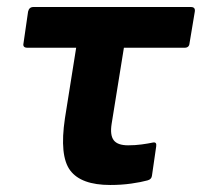

<svg xmlns="http://www.w3.org/2000/svg" viewBox="-20 -515 575 547"><path d="M294 12Q211 12 180 -29.5Q149 -71 165 -178L197 -379H58Q44 -379 47 -392L60 -482Q63 -495 75 -495H524Q537 -495 535 -482L520 -392Q519 -379 506 -379H333L298 -162Q293 -130 304 -115.5Q315 -101 345 -101Q365 -101 383.5 -103.5Q402 -106 416 -109Q427 -111 425 -98L413 -15Q412 -4 400 -1Q382 4 354 8Q326 12 294 12Z"/></svg>

Font: Sofia Sans ExtraBold
Style: Italic
Weight: 800
Italic angle: -9°
Designer: Botio Nikoltchev, Ani Petrova
Foundry: lettersoup
Version: Version 4.100; ttfautohint (v1.8.4.7-5d5b)